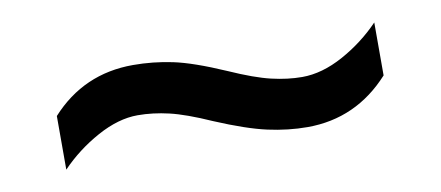

<svg xmlns="http://www.w3.org/2000/svg" viewBox="-30 -490 632 275"><g transform="rotate(-10 286.0 -352.5)"><path d="M269 -319Q233 -335 209.5 -340.5Q186 -346 164 -346Q136 -346 105 -329Q74 -312 50 -287V-365Q98 -418 170 -418Q199 -418 227.5 -412Q256 -406 302 -386Q338 -370 361.5 -364.5Q385 -359 406 -359Q435 -359 466 -376Q497 -393 521 -418V-341Q472 -287 401 -287Q373 -287 343.5 -293.5Q314 -300 269 -319Z"/></g></svg>

Font: Noto Sans Pahawh Hmong
Style: Regular
Weight: 400
Designer: Monotype Design Team
Foundry: Monotype Imaging Inc.
Version: Version 2.001; ttfautohint (v1.8.4.7-5d5b)